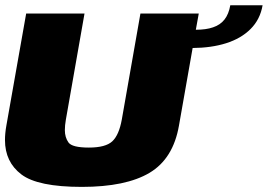

<svg xmlns="http://www.w3.org/2000/svg" viewBox="-26 -728 1049 752"><path d="M294.5 4Q122 4 57.8 -44.8Q-6.5 -93.5 -6.5 -179.5Q-6.5 -206 -1 -236.5L76.5 -675H305L232 -259.5Q228 -236.5 228 -218.5Q228 -190 242.2 -170Q256.5 -150 322 -150Q387.5 -150 413.8 -174.5Q440 -199 451 -259.5L524 -675H752.5L741 -611.5Q781.5 -611.5 808.5 -621Q837 -630.5 853.5 -651.8Q870 -673 876 -707.5H1002.5Q993 -652 955.5 -614.5Q918 -577 859 -558.5Q801.5 -540.5 728.5 -540L675 -236.5Q652.5 -106.5 559.8 -51.2Q467 4 294.5 4Z"/></svg>

Font: Rudi
Style: Regular
Weight: 400
Italic angle: -10°
Designer: Tyler Finck
Foundry: Etcetera Type Company
Version: Version 1.111; ttfautohint (v1.8.4)